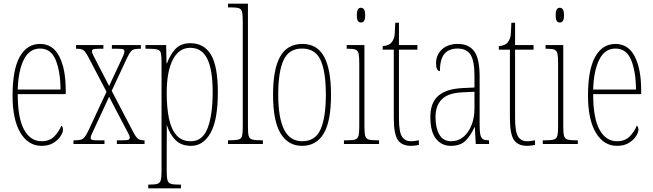

<svg xmlns="http://www.w3.org/2000/svg" viewBox="-20 -780 3536 1040"><path d="M205 10Q133 10 90.5 -61Q48 -132 48 -262Q48 -403 87 -472.5Q126 -542 197 -542Q266 -542 301 -474.5Q336 -407 336 -291V-270H76Q76 -140 110.5 -77.5Q145 -15 205 -15Q249 -15 274.5 -41.5Q300 -68 312 -99Q316 -97 318.5 -92Q321 -87 321 -77Q321 -62 307.5 -41.5Q294 -21 268.5 -5.5Q243 10 205 10ZM308 -295Q307 -394 281.5 -455.5Q256 -517 197 -517Q139 -517 109 -457Q79 -397 76 -295Z M378 0V-20H383Q404 -20 416.5 -23Q429 -26 438 -37Q447 -48 458 -71L557 -283L460 -468Q443 -501 431.5 -508.5Q420 -516 394 -516H392V-536H540V-516H519Q491 -516 484.5 -512.5Q478 -509 478 -502Q478 -495 485.5 -480Q493 -465 505 -442L571 -314L630 -440Q641 -463 647.5 -478.5Q654 -494 654 -501Q654 -509 648 -512.5Q642 -516 613 -516H586V-536H743V-516H742Q722 -516 709.5 -513.5Q697 -511 688.5 -501Q680 -491 669 -468L585 -288L700 -68Q717 -35 728.5 -27.5Q740 -20 762 -20H763V0H613V-20H641Q670 -20 676.5 -23.5Q683 -27 683 -34Q683 -42 675.5 -56.5Q668 -71 655 -95L571 -256L494 -90Q484 -67 477.5 -54.5Q471 -42 471 -34Q471 -26 477.5 -23Q484 -20 506 -20H546V0Z M783 240V220H788Q819 220 833 215.5Q847 211 851 195Q855 179 855 144V-441Q855 -476 851.5 -491.5Q848 -507 833 -511.5Q818 -516 783 -516H768V-536H880L882 -438H885Q902 -485 931 -515.5Q960 -546 1011 -546Q1085 -546 1122.5 -484Q1160 -422 1160 -280Q1160 -130 1120.5 -60Q1081 10 1015 10Q962 10 931 -21Q900 -52 884 -102H883Q884 -83 883.5 -52.5Q883 -22 883 14V144Q883 179 887 195Q891 211 905 215.5Q919 220 949 220H960V240ZM1014 -15Q1078 -15 1105 -87Q1132 -159 1132 -280Q1132 -403 1102.5 -462Q1073 -521 1011 -521Q949 -521 916 -456.5Q883 -392 883 -276Q883 -198 895 -139.5Q907 -81 935.5 -48Q964 -15 1014 -15Z M1215 0V-20H1218Q1255 -20 1271 -24Q1287 -28 1291 -43.5Q1295 -59 1295 -94V-662Q1295 -699 1291 -715.5Q1287 -732 1272.5 -736Q1258 -740 1228 -740H1215V-760H1323V-94Q1323 -59 1327 -43.5Q1331 -28 1347.5 -24Q1364 -20 1400 -20H1404V0Z M1616 10Q1541 10 1500 -57Q1459 -124 1459 -267Q1459 -405 1497.5 -473.5Q1536 -542 1618 -542Q1698 -542 1735.5 -473Q1773 -404 1773 -267Q1773 -122 1733 -56Q1693 10 1616 10ZM1617 -15Q1688 -15 1716.5 -79.5Q1745 -144 1745 -267Q1745 -392 1716.5 -454.5Q1688 -517 1616 -517Q1545 -517 1516 -454.5Q1487 -392 1487 -267Q1487 -143 1518.5 -79Q1550 -15 1617 -15Z M1935 -658Q1925 -658 1919 -666Q1913 -674 1913 -698Q1913 -721 1919 -729.5Q1925 -738 1935 -738Q1945 -738 1951.5 -729.5Q1958 -721 1958 -698Q1958 -674 1951.5 -666Q1945 -658 1935 -658ZM1843 0V-20H1859Q1890 -20 1904 -24.5Q1918 -29 1922 -45Q1926 -61 1926 -96V-437Q1926 -473 1922.5 -489.5Q1919 -506 1906 -511Q1893 -516 1864 -516H1858V-536H1954V-96Q1954 -61 1958 -45Q1962 -29 1976 -24.5Q1990 -20 2020 -20H2033V0Z M2207 10Q2156 10 2134.5 -22.5Q2113 -55 2113 -141V-511H2053V-530Q2089 -533 2103 -553Q2116 -570 2118 -596Q2120 -622 2121 -657H2141V-536H2241V-511H2141V-140Q2141 -65 2157.5 -40Q2174 -15 2205 -15Q2217 -15 2226.5 -16.5Q2236 -18 2249 -20V5Q2224 10 2207 10Z M2422 10Q2372 10 2341.5 -28.5Q2311 -67 2311 -146Q2311 -224 2354.5 -261.5Q2398 -299 2487 -303L2550 -306V-371Q2550 -451 2528.5 -484Q2507 -517 2459 -517Q2412 -517 2387.5 -488.5Q2363 -460 2363 -395Q2342 -395 2342 -438Q2342 -482 2373.5 -512Q2405 -542 2460 -542Q2519 -542 2548.5 -502.5Q2578 -463 2578 -366V-103Q2578 -66 2582.5 -48.5Q2587 -31 2597.5 -25.5Q2608 -20 2627 -20H2629V0H2557L2552 -91H2550Q2531 -48 2503 -19Q2475 10 2422 10ZM2424 -15Q2462 -15 2490 -38.5Q2518 -62 2534 -102Q2550 -142 2550 -191V-283L2488 -280Q2408 -277 2373.5 -242.5Q2339 -208 2339 -146Q2339 -88 2359.5 -51.5Q2380 -15 2424 -15Z M2836 10Q2785 10 2763.5 -22.5Q2742 -55 2742 -141V-511H2682V-530Q2718 -533 2732 -553Q2745 -570 2747 -596Q2749 -622 2750 -657H2770V-536H2870V-511H2770V-140Q2770 -65 2786.5 -40Q2803 -15 2834 -15Q2846 -15 2855.5 -16.5Q2865 -18 2878 -20V5Q2853 10 2836 10Z M3012 -658Q3002 -658 2996 -666Q2990 -674 2990 -698Q2990 -721 2996 -729.5Q3002 -738 3012 -738Q3022 -738 3028.5 -729.5Q3035 -721 3035 -698Q3035 -674 3028.5 -666Q3022 -658 3012 -658ZM2920 0V-20H2936Q2967 -20 2981 -24.5Q2995 -29 2999 -45Q3003 -61 3003 -96V-437Q3003 -473 2999.5 -489.5Q2996 -506 2983 -511Q2970 -516 2941 -516H2935V-536H3031V-96Q3031 -61 3035 -45Q3039 -29 3053 -24.5Q3067 -20 3097 -20H3110V0Z M3322 10Q3250 10 3207.5 -61Q3165 -132 3165 -262Q3165 -403 3204 -472.5Q3243 -542 3314 -542Q3383 -542 3418 -474.5Q3453 -407 3453 -291V-270H3193Q3193 -140 3227.5 -77.5Q3262 -15 3322 -15Q3366 -15 3391.5 -41.5Q3417 -68 3429 -99Q3433 -97 3435.5 -92Q3438 -87 3438 -77Q3438 -62 3424.5 -41.5Q3411 -21 3385.5 -5.5Q3360 10 3322 10ZM3425 -295Q3424 -394 3398.5 -455.5Q3373 -517 3314 -517Q3256 -517 3226 -457Q3196 -397 3193 -295Z"/></svg>

Font: Noto Serif Tamil ExtraCondensed Thin
Style: Italic
Weight: 100
Width: 2
Italic angle: -12°
Designer: Indian Type Foundry, Tom Grace, and the Monotype Design Team
Foundry: Monotype Imaging Inc.
Version: Version 2.003; ttfautohint (v1.8.4.7-5d5b)